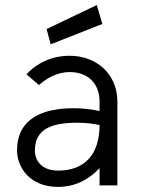

<svg xmlns="http://www.w3.org/2000/svg" viewBox="-20 -728 556 754"><path d="M179 -554 382 -634 360 -708 163 -614ZM84 -436 133 -394C159 -417 201 -445 254 -445C322 -445 371 -403 371 -329V-292C340 -299 303 -303 270 -303C154 -303 47 -267 47 -137C47 -71 97 6 208 6C274 6 330 -23 371 -68V0H441V-329C441 -439 357 -509 254 -509C165 -509 109 -464 84 -436ZM284 -246C317 -246 348 -242 371 -237C371 -123 314 -58 208 -58C145 -58 117 -96 117 -137C117 -220 180 -246 284 -246Z"/></svg>

Font: LilGrotesk
Style: Regular
Weight: 400
Designer: Bastien Sozeau
Foundry: NBR — Bastien Sozeau
Version: Version 2.001